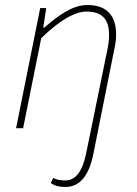

<svg xmlns="http://www.w3.org/2000/svg" viewBox="-20 -510 544 764"><path d="M240 234C302 234 336 182 352 100L434 -310C440 -338 442 -350 442 -374C442 -442 410 -490 328 -490C270 -490 216 -452 156 -400H152L164 -478H140L44 0H72L144 -358C220 -432 280 -464 324 -464C388 -464 414 -432 414 -370C414 -350 412 -336 406 -306L322 104C308 170 282 208 240 208C222 208 206 206 192 198L182 218C198 230 216 234 240 234Z"/></svg>

Font: Source Sans Pro ExtraLight
Style: Italic
Weight: 200
Italic angle: -11°
Designer: Paul D. Hunt
Foundry: Adobe Systems Incorporated
Version: Version 3.006;hotconv 1.0.111;makeotfexe 2.5.65597